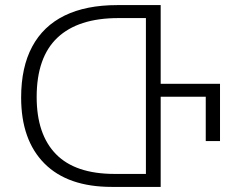

<svg xmlns="http://www.w3.org/2000/svg" viewBox="-20 -734 932 754"><path d="M611 -405H844V-180H788V-354H611V0H419Q246 0 154.5 -92Q63 -184 63 -351Q63 -470 106.5 -551Q150 -632 234 -673Q318 -714 441 -714H611ZM553 -51V-663H445Q287 -663 205.5 -586Q124 -509 124 -353Q124 -206 200 -128.5Q276 -51 430 -51Z"/></svg>

Font: Noto Sans Georgian Light
Style: Regular
Weight: 300
Version: Version 2.002